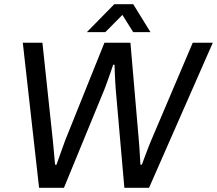

<svg xmlns="http://www.w3.org/2000/svg" viewBox="-20 -888 1026 908"><path d="M164.8 0 87.8 -686H180.6L229.9 -223.4Q231.4 -211.6 233 -191.3Q234.7 -171.1 236.8 -149.1Q239 -127.1 240.4 -109.2H247.2Q253.6 -127.1 261.4 -149.3Q269.3 -171.6 276.7 -191.9Q284.1 -212.1 288 -223.4L473.9 -686H596.8L636.6 -223.4Q638 -211.6 639.2 -191.3Q640.3 -171.1 641.7 -149.1Q643.2 -127.1 644.1 -109.2H650.9Q657.3 -126.5 665.4 -148.3Q673.5 -170 681.4 -190.5Q689.3 -211 694.7 -223.4L891.5 -686H986.4L684.9 0H568.1L527.3 -465.6Q525.9 -480.5 524.9 -501.3Q523.9 -522.1 523 -543.9Q522 -565.6 521.6 -581.8H515.2Q509.8 -564.9 502 -543Q494.1 -521 486.8 -500.2Q479.4 -479.5 473.9 -465.6L282.5 0ZM390.8 -736 520.3 -868H610.1L691.6 -736H609.9L541.7 -845.1L585.8 -844.6L478 -736Z"/></svg>

Font: Archivo Variable SemiBold
Style: Italic
Weight: 600
Italic angle: -10°
Designer: Hector Gatti
Foundry: Omnibus-Type
Version: Version 2.001